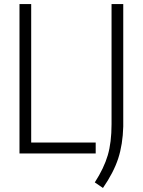

<svg xmlns="http://www.w3.org/2000/svg" viewBox="-20 -760 707 951"><path d="M76.5 0V-740H134.5V-54H454V0ZM449.5 143.5Q495 73 513.8 9Q532.5 -55 532.5 -144.5V-740H590.5V-133Q588 -44 565.5 25Q543 94 490 171Z"/></svg>

Font: Encode Sans Condensed Light
Style: Regular
Weight: 300
Width: 3
Designer: Multiple Designers
Foundry: Impallari Type
Version: Version 2.000